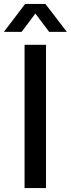

<svg xmlns="http://www.w3.org/2000/svg" viewBox="-46 -957 360 977"><path d="M79 0V-729H188V0ZM-26 -795 82 -937H185L294 -795H204L134 -888L64 -795Z"/></svg>

Font: Mona Sans Medium
Style: Regular
Weight: 500
Designer: Deni Anggara
Foundry: GitHub
Version: Version 2.000;Glyphs 3.2.3 (3260)